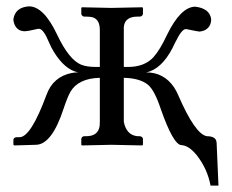

<svg xmlns="http://www.w3.org/2000/svg" viewBox="-20 -454 726 602"><path d="M293 -210Q225.6 -208.5 200.7 -166Q191.4 -149.4 179.2 -112.8Q142.6 -1 92.8 0L24.9 2L22 0V-16.1Q22.9 -23.4 33.2 -23.9H42Q77.1 -24.9 126 -157.2Q146.5 -213.4 204.6 -225.1Q215.3 -227.1 225.1 -227.1Q184.1 -234.9 149.4 -290.5Q140.1 -305.7 133.8 -320.8Q116.2 -363.8 102.1 -363.8Q98.6 -363.8 88.4 -361.3Q68.4 -356.4 58.1 -356Q32.2 -356 23.9 -381.8Q22 -388.2 22 -394Q27.8 -431.2 70.8 -434.1Q116.7 -434.1 158.2 -347.2Q158.7 -345.7 159.2 -345.2Q196.3 -266.6 234.9 -251Q252.4 -244.1 280.8 -244.1H293V-359.9Q293 -394.5 268.1 -400.4Q259.8 -401.9 250 -401.9H243.2Q236.3 -403.8 234.9 -410.2V-429.2L236.8 -431.2Q237.8 -431.2 329.1 -429.2L425.8 -431.2L428.2 -429.2V-410.2Q426.8 -403.3 418.9 -401.9H411.1Q373.5 -401.9 368.7 -373Q367.7 -366.7 368.2 -359.9V-244.1H381.8Q432.6 -244.1 460.9 -274.4Q481.9 -297.9 503.9 -345.2Q546.4 -432.1 591.8 -433.1Q637.7 -427.7 642.1 -394Q642.1 -367.7 619.1 -357.9Q611.8 -355.5 605 -355Q602.1 -355 566.4 -362.3Q563.5 -362.8 562 -362.8Q549.3 -361.3 532.2 -326.2Q529.8 -321.8 528.8 -319.8Q496.6 -248 450.7 -230.5Q443.8 -228 438 -227.1Q493.7 -227.1 525.4 -180.7Q533.2 -168.9 538.1 -157.2Q591.8 -32.7 628.9 -26.9Q655.8 -26.9 658.7 -9.8Q659.2 -7.3 659.2 -5.9L665 127.9H640.1Q630.4 74.7 595.7 31.2Q571.3 2 548.8 1Q523.4 0 483.9 -112.8Q464.8 -170.4 444.3 -188Q418.5 -209 368.2 -210V-71.8Q376.5 -30.3 411.1 -26.9H418.9Q426.8 -25.4 428.2 -19V0L425.8 2Q424.8 2 329.1 0L236.8 2L234.9 0V-19Q236.8 -25.9 243.2 -26.9H250Q288.1 -26.9 292.5 -59.6Q293 -65.9 293 -71.8Z"/></svg>

Font: Linux Biolinum Capitals O
Style: Small Caps
Weight: 400
Designer: Philipp H. Poll
Foundry: Philipp H. Poll
Version: Version 1.0.4